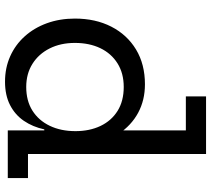

<svg xmlns="http://www.w3.org/2000/svg" viewBox="-58 -772 841 765"><g transform="rotate(90 362.5 -389.5)"><path d="M499.5 0V-193L502.5 -239.5V-308.5L499.5 -394V-709.5H364V-790H593.5V-80.5H689.5V0ZM316 -546.5Q379 -546.5 429.2 -519.5Q479.5 -492.5 513.8 -441Q548 -389.5 562.5 -315.5L502.5 -269.5Q502.5 -326 481.8 -369.5Q461 -413 421.8 -437.5Q382.5 -462 326.5 -462Q272 -462 232.5 -437.2Q193 -412.5 172 -368.8Q151 -325 151 -267.5Q151 -210.5 173 -166.8Q195 -123 234.5 -98.2Q274 -73.5 326.5 -73.5Q381.5 -73.5 420.8 -98.2Q460 -123 481.2 -167.2Q502.5 -211.5 502.5 -269.5L517.5 -145.5H495.5Q485.5 -99.5 461.5 -64.2Q437.5 -29 398.5 -9Q359.5 11 305.5 11Q250.5 11 204.5 -9.5Q158.5 -30 124.8 -67.5Q91 -105 72.5 -156Q54 -207 54 -267.5Q54 -349.5 86.2 -412.5Q118.5 -475.5 177.2 -511Q236 -546.5 316 -546.5Z"/></g></svg>

Font: Hepta Slab Medium
Style: Regular
Weight: 500
Designer: Michael LaGattuta
Foundry: Michael LaGattuta
Version: Version 1.102